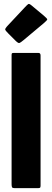

<svg xmlns="http://www.w3.org/2000/svg" viewBox="-20 -974 270 994"><path d="M206.7 -893.1Q224.6 -877.8 224.6 -873.6Q224.6 -869.3 206.7 -854L102.2 -766.5Q86 -752.9 80.1 -751.2Q74.1 -749.5 58.8 -764.8L24.8 -798.8Q8.7 -814.9 7 -820.5Q5.3 -826 20.6 -842.1L109.8 -937.3Q121.7 -950.1 126.8 -953.1Q131.9 -956 145.5 -944.1ZM51 -700H179Q190 -700 190 -687V-13Q190 -6 188 -3Q186 0 178 0H55Q45 0 42.5 -4.5Q40 -9 40 -20V-689Q40 -696 42 -698Q44 -700 51 -700Z"/></svg>

Font: Railroad Gothic CC
Style: Bold
Weight: 700
Designer: indestructible type*
Foundry: Cowboy Collective
Version: Version 1.000